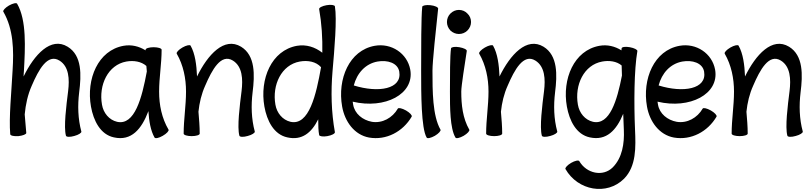

<svg xmlns="http://www.w3.org/2000/svg" viewBox="-52 -849 5153 1220"><path d="M-31 -775C34 -663 36 -530 28 -402C21 -266 4 -103 13 4C14 13 37 18 65 16C93 13 115 4 115 -4C111 -44 108 -83 105 -122C111 -185 124 -247 150 -305C193 -405 250 -511 326 -464C387 -426 390 -345 381 -271C369 -176 352 -42 367 13C369 22 393 23 420 15C447 8 467 -5 465 -13C443 -94 441 -179 451 -262C465 -373 470 -496 378 -552C271 -618 165 -501 98 -363C98 -375 99 -386 100 -398C108 -544 118 -720 57 -825C53 -833 30 -828 5 -814C-19 -800 -35 -782 -31 -775Z M1019 -25C976 -98 959 -182 959 -267C959 -356 975 -444 975 -533C975 -542 952 -549 924 -549C896 -549 873 -542 873 -533V-529C831 -555 783 -567 733 -558C571 -529 495 -347 526 -172C542 -82 586 6 672 24C783 49 848 -29 891 -143C895 -79 905 -19 930 25C935 33 958 28 982 14C1007 0 1023 -18 1019 -25ZM692 -75C641 -87 605 -131 596 -184C574 -309 634 -437 751 -458C797 -466 845 -459 878 -430C879 -418 880 -407 881 -395C850 -227 804 -50 692 -75Z M1071 -508C1113 -435 1130 -351 1130 -267C1130 -178 1115 -89 1115 0C1115 9 1138 16 1166 16C1194 16 1217 9 1217 0C1217 -46 1213 -92 1209 -139C1215 -196 1228 -252 1252 -305C1295 -405 1352 -511 1428 -464C1489 -426 1492 -345 1483 -271C1471 -176 1454 -42 1469 13C1471 22 1495 23 1522 15C1549 8 1569 -5 1567 -13C1545 -94 1543 -179 1553 -262C1567 -373 1571 -496 1480 -552C1373 -617 1268 -502 1200 -363C1197 -436 1188 -508 1159 -559C1155 -566 1131 -561 1107 -547C1083 -533 1067 -516 1071 -508Z M1976 -791C1992 -700 1998 -607 1996 -514C1950 -550 1894 -568 1835 -558C1673 -529 1597 -347 1628 -172C1644 -82 1688 6 1774 24C1867 45 1928 -6 1970 -91C1970 -50 1971 -16 1976 9C1977 17 2001 21 2028 16C2056 11 2077 0 2076 -9C2053 -137 2050 -267 2061 -397C2073 -534 2090 -728 2076 -809C2074 -817 2051 -821 2023 -816C1995 -811 1974 -800 1976 -791ZM1794 -75C1743 -87 1707 -131 1698 -184C1676 -309 1736 -437 1853 -458C1903 -467 1956 -458 1988 -422C1957 -247 1912 -49 1794 -75Z M2564 -108C2568 -116 2552 -133 2528 -147C2503 -161 2480 -166 2476 -159C2442 -100 2377 -64 2311 -75C2252 -86 2202 -126 2192 -184C2191 -190 2190 -197 2189 -203C2394 -154 2582 -251 2555 -406C2536 -510 2435 -577 2329 -558C2167 -529 2091 -347 2122 -172C2139 -76 2200 8 2293 25C2402 44 2508 -12 2564 -108ZM2347 -458C2409 -469 2475 -450 2485 -394C2504 -283 2353 -257 2196 -306C2216 -383 2269 -444 2347 -458Z M2631 -806C2624 -743 2624 -535 2624 -400C2624 -255 2624 -34 2659 25C2663 33 2686 28 2711 14C2735 0 2751 -18 2747 -25C2696 -114 2696 -272 2696 -400C2696 -459 2718 -663 2732 -794C2733 -803 2711 -813 2683 -816C2655 -819 2632 -814 2631 -806Z M2941 -709C2941 -730 2933 -749 2918 -763C2904 -778 2885 -786 2864 -786C2844 -786 2825 -778 2810 -763C2796 -749 2788 -730 2788 -709C2788 -689 2796 -670 2810 -655C2825 -641 2844 -633 2864 -633C2885 -633 2904 -641 2918 -655C2933 -670 2941 -689 2941 -709ZM2814 -542C2807 -498 2807 -359 2807 -267C2807 -167 2807 -34 2842 25C2846 33 2869 28 2894 14C2918 0 2934 -18 2930 -25C2888 -98 2879 -183 2879 -267C2879 -304 2901 -439 2914 -525C2916 -534 2895 -544 2867 -549C2839 -554 2816 -550 2814 -542Z M2993 -508C3035 -435 3052 -351 3052 -267C3052 -178 3037 -89 3037 0C3037 9 3060 16 3088 16C3116 16 3139 9 3139 0C3139 -46 3135 -92 3131 -139C3137 -196 3150 -252 3174 -305C3217 -405 3274 -511 3350 -464C3411 -426 3414 -345 3405 -271C3393 -176 3376 -42 3391 13C3393 22 3417 23 3444 15C3471 8 3491 -5 3489 -13C3467 -94 3465 -179 3475 -262C3489 -373 3493 -496 3402 -552C3295 -617 3190 -502 3122 -363C3119 -436 3110 -508 3081 -559C3077 -566 3053 -561 3029 -547C3005 -533 2989 -516 2993 -508Z M3898 -542C3897 -540 3897 -536 3897 -529C3855 -555 3807 -567 3757 -558C3595 -529 3519 -347 3550 -172C3566 -82 3610 6 3696 24C3801 47 3865 -21 3908 -126C3909 -89 3911 -54 3912 -24C3916 63 3902 154 3841 215C3779 276 3675 254 3629 175C3625 167 3601 172 3577 186C3553 200 3537 218 3541 225C3620 363 3804 395 3913 287C3992 207 3988 86 3983 -27C3976 -193 3977 -404 3998 -525C3999 -533 3978 -544 3950 -549C3923 -554 3899 -551 3898 -542ZM3716 -75C3665 -87 3629 -131 3620 -184C3598 -309 3658 -437 3775 -458C3819 -466 3866 -460 3898 -433C3899 -413 3899 -392 3900 -369C3869 -210 3822 -52 3716 -75Z M4501 -108C4505 -116 4489 -133 4465 -147C4440 -161 4417 -166 4413 -159C4379 -100 4314 -64 4248 -75C4189 -86 4139 -126 4129 -184C4128 -190 4127 -197 4126 -203C4331 -154 4519 -251 4492 -406C4473 -510 4372 -577 4266 -558C4104 -529 4028 -347 4059 -172C4076 -76 4137 8 4230 25C4339 44 4445 -12 4501 -108ZM4284 -458C4346 -469 4412 -450 4422 -394C4441 -283 4290 -257 4133 -306C4153 -383 4206 -444 4284 -458Z M4553 -508C4595 -435 4612 -351 4612 -267C4612 -178 4597 -89 4597 0C4597 9 4620 16 4648 16C4676 16 4699 9 4699 0C4699 -46 4695 -92 4691 -139C4697 -196 4710 -252 4734 -305C4777 -405 4834 -511 4910 -464C4971 -426 4974 -345 4965 -271C4953 -176 4936 -42 4951 13C4953 22 4977 23 5004 15C5031 8 5051 -5 5049 -13C5027 -94 5025 -179 5035 -262C5049 -373 5053 -496 4962 -552C4855 -617 4750 -502 4682 -363C4679 -436 4670 -508 4641 -559C4637 -566 4613 -561 4589 -547C4565 -533 4549 -516 4553 -508Z"/></svg>

Font: Nupuram Condensed Medium
Style: Regular
Weight: 500
Width: 3
Designer: Santhosh Thottingal (santhosh.thottingal@gmail.com)
Foundry: SMC
Version: Version 1.000